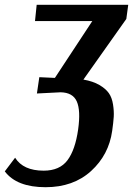

<svg xmlns="http://www.w3.org/2000/svg" viewBox="-46 -520 555 801"><path d="M302 -188Q342 -181 368.5 -165.5Q395 -150 408 -131.5Q421 -113 425.5 -84.5Q430 -56 428.5 -32.5Q427 -9 422 26Q408 126 334 193.5Q260 261 144 261Q24 261 -26 195L17 138Q51 192 136 192Q203 192 235.5 148.5Q268 105 280 20Q291 -59 274.5 -96.5Q258 -134 207 -135L108 -130L118 -198L183 -195L339 -432H100L107 -500H489L481 -441Z"/></svg>

Font: Arsenal
Style: Bold Italic
Weight: 700
Italic angle: -9.10001°
Designer: Andrij Shevchenko
Foundry: Stairsfor
Version: Version 2.001;PS 002.001;hotconv 1.0.88;makeotf.lib2.5.64775